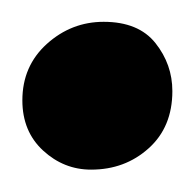

<svg xmlns="http://www.w3.org/2000/svg" viewBox="-28 -475 178 176"><path d="M55.5 -319.5Q30.5 -319.5 11.5 -337Q-7.5 -354.5 -7.5 -383Q-7.5 -414.5 15 -434.8Q37.5 -455 67 -455Q99 -455 114.5 -435.5Q130 -416 130 -391.5Q130 -358.5 108.2 -339Q86.5 -319.5 55.5 -319.5Z"/></svg>

Font: Merriweather 48pt Medium
Style: Regular
Weight: 500
Version: Version 2.100